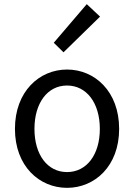

<svg xmlns="http://www.w3.org/2000/svg" viewBox="-20 -892 646 925"><path d="M303 13C436 13 554 -91 554 -271C554 -452 436 -557 303 -557C170 -557 52 -452 52 -271C52 -91 170 13 303 13ZM303 -63C209 -63 146 -146 146 -271C146 -396 209 -480 303 -480C397 -480 461 -396 461 -271C461 -146 397 -63 303 -63ZM286 -640 462 -812 398 -872 239 -686Z"/></svg>

Font: Noto Sans HK
Style: Regular
Weight: 400
Designer: Ryoko NISHIZUKA 西塚涼子 (kana, bopomofo & ideographs); Paul D. Hunt (Latin, Greek & Cyrillic); Sandoll Communications 산돌커뮤니
Foundry: Adobe
Version: Version 2.004;hotconv 1.0.118;makeotfexe 2.5.65603